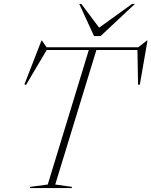

<svg xmlns="http://www.w3.org/2000/svg" viewBox="-20 -955 769 975"><path d="M346 -6 344 0H131.5L133 -6L222.5 -18L431 -701H217L112 -523.5L104 -526.5L190.5 -749H193L216.5 -715H682L726 -749H729L690 -525H681L678 -701H469.5L260.5 -18ZM665 -935 491 -772H457.5L382.5 -935H393L483.5 -814.5L650.5 -935Z"/></svg>

Font: Newsreader Display ExtraLight
Style: Italic
Weight: 275
Italic angle: -17°
Designer: Hugues Gentile
Foundry: Production Type
Version: Version 1.002